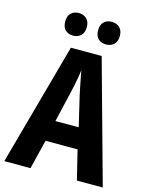

<svg xmlns="http://www.w3.org/2000/svg" viewBox="-133 -999 842 1083"><g transform="rotate(15 288.0 -458.0)"><path d="M424 0 382 -171H195L153 0H0L197 -715H377L575 0ZM314 -471Q310 -493 304.5 -517Q299 -541 295 -565.5Q291 -590 287 -608Q285 -589 281 -565.5Q277 -542 272 -518.5Q267 -495 262 -473L220 -293H356ZM128 -850Q128 -883 145.5 -899.5Q163 -916 191 -916Q218 -916 236 -899Q254 -882 254 -850Q254 -818 236 -801Q218 -784 191 -784Q163 -784 145.5 -800.5Q128 -817 128 -850ZM320 -850Q320 -883 337.5 -899.5Q355 -916 383 -916Q411 -916 429 -899Q447 -882 447 -850Q447 -818 429 -801Q411 -784 383 -784Q354 -784 337 -801Q320 -818 320 -850Z"/></g></svg>

Font: Noto Sans Khmer Condensed
Style: Bold
Weight: 700
Width: 3
Designer: Danh Hong and the Monotype Design Team
Foundry: Monotype Imaging Inc.
Version: Version 2.004